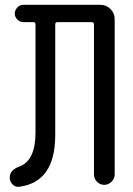

<svg xmlns="http://www.w3.org/2000/svg" viewBox="-20 -750 540 779"><path d="M57.6 7.8Q43 9.8 31.2 -1.5Q19.5 -12.7 19.5 -29.3Q19.5 -60.5 58.6 -74.2Q124 -98.6 124 -211.9V-651.4Q124 -660.2 115.2 -660.2H75.2Q61.5 -660.2 50.8 -670.4Q40 -680.7 40 -694.8Q40 -709 50.3 -719.7Q60.5 -730.5 75.2 -730.5H387.7Q411.1 -730.5 428.2 -713.4Q445.3 -696.3 445.3 -672.9V-42Q445.3 -25.4 432.6 -12.7Q419.9 0 402.8 0Q385.7 0 373.5 -12.7Q361.3 -25.4 361.3 -42V-651.4Q361.3 -660.2 351.6 -660.2H212.9Q204.1 -660.2 204.1 -651.4V-202.1Q204.1 -10.7 57.6 7.8Z"/></svg>

Font: Rounded Mgen+ 1m regular
Style: Regular
Weight: 400
Designer: [Source Han Sans]
Ryoko NISHIZUKA  (kana & ideographs); Paul D. Hunt (Latin, Greek & Cyrillic); Wenlong ZHANG  (bopomofo
Version: Version 1.059.20150602